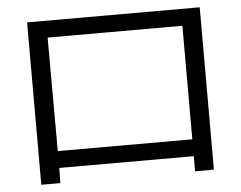

<svg xmlns="http://www.w3.org/2000/svg" viewBox="-48 -720 961 765"><g transform="rotate(-5 432.0 -337.5)"><path d="M86.9 -662.1H777.3V-12.7H702.1V-73.2H164.1L163.1 -12.7H86.9ZM702.1 -140.6V-594.7H163.1L164.1 -140.6Z"/></g></svg>

Font: Pretendard GOV
Style: Regular
Weight: 400
Designer: Base glyphs from Inter by Rasmus Andersson; Hangeul glyphs from Noto Sans CJK(Source Han Sans) by Jang Soo-young and Kan
Foundry: Kil Hyung-jin
Version: Version 1.309